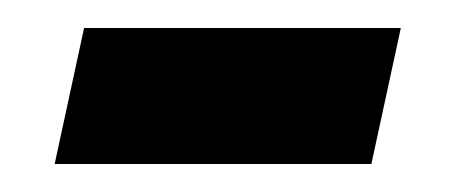

<svg xmlns="http://www.w3.org/2000/svg" viewBox="-20 -337 325 137"><path d="M19 -220H245L266 -317H40Z"/></svg>

Font: Noto Sans Display SemiCondensed Medium
Style: Italic
Weight: 500
Width: 4
Italic angle: -12°
Designer: Monotype Design Team
Foundry: Monotype Imaging Inc.
Version: Version 1.900